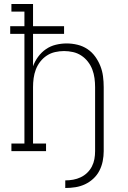

<svg xmlns="http://www.w3.org/2000/svg" viewBox="-20 -755 640 959"><path d="M306 184V146Q326 146 345.5 142.5Q365 139 383 130.5Q401 122 415.5 108Q430 94 439 76.5Q448 59 451.5 39.5Q455 20 455 0V-320Q455 -342 452 -364.5Q449 -387 441 -408Q433 -429 419 -447Q405 -465 386 -477.5Q367 -490 344.5 -495Q322 -500 300 -500Q278 -500 255.5 -495Q233 -490 214 -477.5Q195 -465 181 -447Q167 -429 159 -408Q151 -387 148 -364.5Q145 -342 145 -320V-38H210V0H37V-38H102V-586H31V-624H102V-697H37V-735H145V-624H300V-586H145V-424Q154 -449 170.5 -471.5Q187 -494 209.5 -509.5Q232 -525 259 -531.5Q286 -538 313 -538Q340 -538 367 -531.5Q394 -525 416.5 -510Q439 -495 455 -473Q471 -451 481 -426Q491 -401 494.5 -374Q498 -347 498 -320V0Q498 25 493 50Q488 75 476.5 97.5Q465 120 446 137.5Q427 155 404.5 165.5Q382 176 357 180Q332 184 306 184Z"/></svg>

Font: Iosevka Curly Slab XLtEx
Style: Regular
Weight: 200
Width: 7
Monospace: yes
Designer: Belleve Invis
Foundry: Belleve Invis
Version: Version 11.1.0; ttfautohint (v1.8.3)